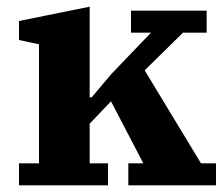

<svg xmlns="http://www.w3.org/2000/svg" viewBox="-20 -556 671 576"><path d="M37 -66H97V-423L37 -436V-493L249 -536V-264H255L314 -334L433 -458H373V-524H600V-458H529L414 -345L583 -66H628V0H365V-66H410L313 -252L249 -185V-66H304V0H37Z"/></svg>

Font: IBM Plex Serif
Style: Bold
Weight: 700
Designer: Mike Abbink, Paul van der Laan, Pieter van Rosmalen
Foundry: Bold Monday
Version: Version 2.008